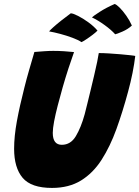

<svg xmlns="http://www.w3.org/2000/svg" viewBox="-20 -931 700 966"><path d="M241.5 14.5Q137 14.5 94 -36.2Q51 -87 51 -182.5Q51 -245 65 -321.5Q79 -398 102.5 -489.5Q113 -532 126 -576.8Q139 -621.5 153 -669.5Q177 -671.5 201.8 -673.2Q226.5 -675 248 -675Q275.5 -675 303 -673.2Q330.5 -671.5 352.5 -669Q339.5 -633 324.2 -586.2Q309 -539.5 295 -490.5Q282 -444.5 270.5 -400.2Q259 -356 252.2 -320Q245.5 -284 245.5 -262.5Q245.5 -202.5 291 -202.5Q335.5 -202.5 361.5 -245.8Q387.5 -289 406 -356Q411 -375.5 419 -407.8Q427 -440 436.2 -478.2Q445.5 -516.5 454.2 -553.8Q463 -591 469 -620.2Q475 -649.5 477 -664Q499.5 -664 528.5 -662.2Q557.5 -660.5 586 -658Q614.5 -655.5 635 -653.2Q655.5 -651 660.5 -649.5Q656 -610.5 646.8 -564Q637.5 -517.5 624.5 -470Q597.5 -369.5 565.8 -281.8Q534 -194 491.2 -127.2Q448.5 -60.5 387.8 -23Q327 14.5 241.5 14.5ZM557 -911Q566.5 -908 582.5 -892Q598.5 -876 615.2 -852.2Q632 -828.5 643.5 -802.5Q623.5 -784 595.8 -772Q568 -760 559.5 -758.5Q539.5 -781 506.2 -805Q473 -829 442.5 -843.5Q449.5 -850.5 481.5 -871.2Q513.5 -892 557 -911ZM336 -864Q347 -864 372.2 -851.2Q397.5 -838.5 425 -818.5Q452.5 -798.5 470.5 -777Q462.5 -768.5 445.5 -755.5Q428.5 -742.5 412.2 -732Q396 -721.5 390 -719Q374 -730 344.5 -741Q315 -752 283 -760.5Q251 -769 227 -773Q230.5 -778 246.8 -792.8Q263 -807.5 286.8 -826.5Q310.5 -845.5 336 -864Z"/></svg>

Font: Grandstander ExtraBold
Style: Italic
Weight: 800
Italic angle: -15°
Designer: Tyler Finck
Foundry: Etcetera Type Co
Version: Version 1.200; ttfautohint (v1.8.3)